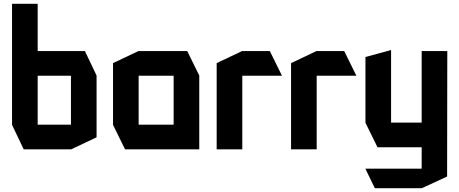

<svg xmlns="http://www.w3.org/2000/svg" viewBox="-20 -781 2402 1004"><path d="M43 -129V-761H177V-129ZM104 0 43 -128V-129H351V0ZM351 0V-385H485V-63L352 0ZM177 -385V-514H424L485 -386V-385Z M705 -385V-514H959L1022 -386V-385ZM634 0 571 -128V-129H888V0ZM571 -129V-451L704 -514H705V-129ZM888 0V-385H1022V0Z M1113 0V-451L1246 -514H1247V0ZM1247 -385V-514H1391L1454 -386V-385Z M1502 0V-451L1635 -514H1636V0ZM1636 -385V-514H1780L1843 -386V-385Z M2185 203V-514H2319L2318 142L2186 203ZM1940 203 1891 102V101H2185V203ZM1954 -11 1891 -139V-140H2185V-11ZM1891 -140V-483L2024 -519H2025V-140Z"/></svg>

Font: Foldit SemiBold
Style: Regular
Weight: 600
Version: Version 1.003